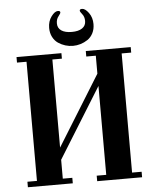

<svg xmlns="http://www.w3.org/2000/svg" viewBox="-60 -969 823 1019"><g transform="rotate(-5 351.0 -459.0)"><path d="M46.9 0V-29.3H97.7V-664.1H46.9V-693.4H286.1V-664.1H235.4V-194.8L466.8 -568.4V-664.1H416V-693.4H655.3V-664.1H604.5V-29.3H655.3V0H416V-29.3H466.8V-502.9L235.4 -129.9V-29.3H286.1V0ZM232.9 -832.5Q232.9 -867.7 251.5 -892.8Q270 -918 286.6 -918Q299.3 -918 299.3 -909.7Q299.3 -903.8 288.1 -890.1Q275.9 -875.5 275.9 -852.5Q275.9 -827.6 295.7 -814.2Q315.4 -800.8 351.1 -800.8Q386.7 -800.8 406.5 -814.2Q426.3 -827.6 426.3 -852.5Q426.3 -875.5 414.1 -890.1Q402.8 -903.8 402.8 -909.7Q402.8 -918 415.5 -918Q432.1 -918 450.7 -892.8Q469.2 -867.7 469.2 -832.5Q469.2 -805.2 458.3 -783.9Q447.3 -762.7 429.4 -750.7Q411.6 -738.8 391.6 -732.7Q371.6 -726.6 351.1 -726.6Q330.6 -726.6 310.5 -732.7Q290.5 -738.8 272.7 -750.7Q254.9 -762.7 243.9 -783.9Q232.9 -805.2 232.9 -832.5Z"/></g></svg>

Font: Monomachus
Style: Medium
Weight: 500
Designer: Alexey Kryukov
Version: Version 1.0